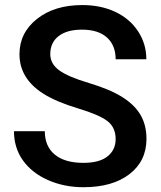

<svg xmlns="http://www.w3.org/2000/svg" viewBox="-20 -741 644 770"><path d="M443.8 -183.1Q443.8 -230 410.9 -255.4Q377.9 -280.8 292 -306.6Q206.1 -332.5 155.3 -364.3Q58.1 -425.3 58.1 -523.4Q58.1 -609.4 128.2 -665Q198.2 -720.7 310.1 -720.7Q384.3 -720.7 442.4 -693.4Q500.5 -666 533.7 -615.5Q566.9 -564.9 566.9 -503.4H443.8Q443.8 -559.1 408.9 -590.6Q374 -622.1 309.1 -622.1Q248.5 -622.1 215.1 -596.2Q181.6 -570.3 181.6 -523.9Q181.6 -484.9 217.8 -458.7Q253.9 -432.6 336.9 -408Q419.9 -383.3 470.2 -351.8Q520.5 -320.3 543.9 -279.5Q567.4 -238.8 567.4 -184.1Q567.4 -95.2 499.3 -42.7Q431.2 9.8 314.5 9.8Q237.3 9.8 172.6 -18.8Q107.9 -47.4 72 -97.7Q36.1 -147.9 36.1 -214.8H159.7Q159.7 -154.3 199.7 -121.1Q239.7 -87.9 314.5 -87.9Q378.9 -87.9 411.4 -114Q443.8 -140.1 443.8 -183.1Z"/></svg>

Font: Roboto-o Medium
Style: Regular
Weight: 500
Designer: Google
Version: Version 2.134; 2016; ttfautohint (v1.6)